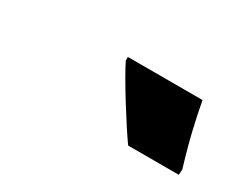

<svg xmlns="http://www.w3.org/2000/svg" viewBox="-40 -886 494 401"><g transform="rotate(30 207.5 -686.0)"><path d="M277 -606H399L400 -619Q386 -665 377.5 -701.5Q369 -738 364 -766H184V-757Q198 -729 228.5 -680Q259 -631 277 -606Z"/></g></svg>

Font: Noto Sans Display Condensed Black
Style: Italic
Weight: 900
Width: 3
Italic angle: -192°
Designer: Monotype Design Team
Foundry: Monotype Imaging Inc.
Version: Version 1.900